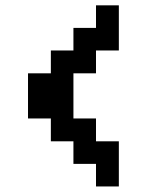

<svg xmlns="http://www.w3.org/2000/svg" viewBox="-20 -712 540 706"><path d="M83 -276.4V-442.4H167V-526.4H250V-609.4H333V-692.4H417V-526.4H333V-442.4H250V-276.4H333V-192.4H417V-26.4H333V-109.4H250V-192.4H167V-276.4Z"/></svg>

Font: KH Dot Dougenzaka 12
Style: Regular
Weight: 400
Designer: Original version for X68000 by Keitarou Hiraki (http://hp.vector.co.jp/authors/VA000874/) / TrueType conversion by Homem
Version: Version 1.00.20150527